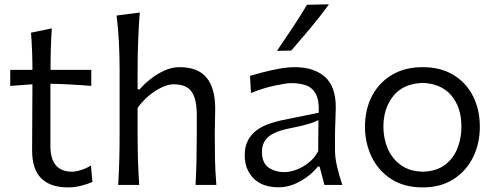

<svg xmlns="http://www.w3.org/2000/svg" viewBox="-20 -838 2248 870"><path d="M288.1 11.2Q208.5 11.2 167 -29.8Q125.5 -70.8 125.5 -156.2Q125.5 -239.3 126.2 -316.7Q127 -394 127 -456.1L26.4 -448.7V-521.5H127Q127 -606.9 120.6 -689.9L214.8 -709.5Q211.4 -657.2 210.2 -615.2Q209 -573.2 209 -521.5H393.6V-448.7Q347.7 -452.6 300.8 -455.1Q253.9 -457.5 208.5 -458.5V-175.3Q208.5 -60.1 307.1 -60.1Q323.2 -60.1 347.9 -67.9Q372.6 -75.7 392.1 -87.9L398.9 -13.7Q382.8 -5.9 351.1 2.7Q319.3 11.2 288.1 11.2Z M515.6 0Q519 -58.1 520.5 -111.8Q522 -165.5 522 -230V-519.5Q522 -585.4 518.8 -647Q515.6 -708.5 508.3 -767.6L613.3 -781.2Q608.4 -717.8 606 -653.3Q603.5 -588.9 603.5 -519.5V-433.1H612.8Q631.8 -455.6 660.6 -478.8Q689.5 -502 723.9 -517.8Q758.3 -533.7 793 -533.7Q877.4 -533.7 916.3 -485.8Q955.1 -438 955.1 -347.2Q955.1 -313 954.1 -283.2Q953.1 -253.4 953.1 -230Q953.1 -165.5 954.3 -111.8Q955.6 -58.1 960.4 0H866.2Q869.1 -58.1 870.4 -111.3Q871.6 -164.6 871.6 -226.6V-319.8Q871.6 -387.7 848.6 -421.9Q825.7 -456.1 766.1 -456.1Q742.2 -456.1 712.4 -441.9Q682.6 -427.7 653.8 -403.6Q625 -379.4 603.5 -349.1V-226.6Q603.5 -164.6 605.2 -111.3Q606.9 -58.1 610.8 0Z M1242.7 10.7Q1168.5 10.7 1128.7 -30Q1088.9 -70.8 1088.9 -133.3Q1088.9 -175.8 1104.7 -204.1Q1120.6 -232.4 1146 -250Q1171.4 -267.6 1200 -277.3Q1228.5 -287.1 1253.9 -292.5L1424.3 -327.1Q1426.8 -384.3 1410.6 -413.1Q1394.5 -441.9 1365.7 -451.7Q1336.9 -461.4 1299.8 -461.4Q1278.3 -461.4 1226.1 -450.4Q1173.8 -439.5 1117.2 -416.5L1112.8 -494.6Q1137.2 -501.5 1171.9 -510.5Q1206.5 -519.5 1244.6 -526.6Q1282.7 -533.7 1316.4 -533.7Q1401.4 -533.7 1451.4 -490.5Q1501.5 -447.3 1501.5 -351.1Q1501.5 -327.6 1499.8 -291.5Q1498 -255.4 1498 -222.2V-157.7Q1498 -123.5 1507.1 -84.2Q1516.1 -44.9 1531.2 0H1450.2L1428.2 -83H1419.9Q1388.2 -42.5 1339.4 -15.9Q1290.5 10.7 1242.7 10.7ZM1270 -58.1Q1292.5 -58.1 1321.3 -68.4Q1350.1 -78.6 1377.2 -99.6Q1404.3 -120.6 1421.9 -152.8L1422.9 -293.9Q1414.6 -289.6 1400.6 -283.9Q1386.7 -278.3 1359.9 -271.5Q1333 -264.6 1285.2 -254.9Q1253.9 -248.5 1226.8 -236.8Q1199.7 -225.1 1183.3 -204.3Q1167 -183.6 1167 -149.9Q1167 -100.6 1196.3 -79.3Q1225.6 -58.1 1270 -58.1ZM1234.9 -607.4Q1271 -659.7 1305.4 -711.9Q1339.8 -764.2 1371.1 -816.4L1470.7 -818.4Q1431.6 -764.6 1388.2 -712.6Q1344.7 -660.6 1299.8 -608.9Z M1896 11.2Q1810.5 11.2 1752 -27.1Q1693.4 -65.4 1663.6 -128.2Q1633.8 -190.9 1633.8 -263.7Q1633.8 -341.8 1665.5 -402.8Q1697.3 -463.9 1756.1 -498.8Q1814.9 -533.7 1895 -533.7Q1977.5 -533.7 2035.4 -498Q2093.3 -462.4 2123.8 -401.4Q2154.3 -340.3 2154.3 -263.7Q2154.3 -186.5 2122.8 -124Q2091.3 -61.5 2033.4 -25.1Q1975.6 11.2 1896 11.2ZM1896 -60.1Q1956.1 -61.5 1994.9 -90.1Q2033.7 -118.7 2052.2 -164.6Q2070.8 -210.4 2070.8 -263.7Q2070.8 -351.6 2025.1 -405.3Q1979.5 -459 1896 -462.4Q1807.1 -459.5 1762.2 -403.1Q1717.3 -346.7 1717.3 -263.7Q1717.3 -210.9 1736.8 -165Q1756.3 -119.1 1795.9 -90.3Q1835.4 -61.5 1896 -60.1Z"/></svg>

Font: Pinar DS4-Regular
Style: Regular
Weight: 400
Designer: Amin Abedi
Version: Version 2.000